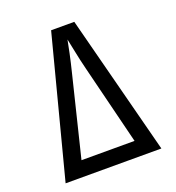

<svg xmlns="http://www.w3.org/2000/svg" viewBox="-132 -836 865 942"><g transform="rotate(-20 300.0 -365.0)"><path d="M50 0 240 -730H361L550 0ZM264 -496 162 -80H439L336 -495Q323 -547 314 -592.5Q305 -638 300 -660Q296 -638 286.5 -593Q277 -548 264 -496Z"/></g></svg>

Font: JetBrainsMono NFM
Style: Regular
Weight: 400
Monospace: yes
Designer: Philipp Nurullin, Konstantin Bulenkov
Foundry: JetBrains
Version: Version 2.304; ttfautohint (v1.8.4.7-5d5b);Nerd Fonts 3.3.0